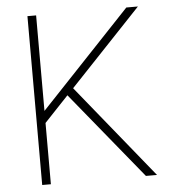

<svg xmlns="http://www.w3.org/2000/svg" viewBox="-51 -747 708 793"><g transform="rotate(-5 303.0 -350.0)"><path d="M522 0 228 -360 128 -254V0H92V-700H128V-304L502 -700H550L254 -387L568 0Z"/></g></svg>

Font: Bai Jamjuree ExtraLight
Style: Regular
Weight: 275
Designer: Katatrad Aksorn Co.,Ltd.
Foundry: Cadson Demak Co.,Ltd.
Version: Version 1.000; ttfautohint (v1.6)